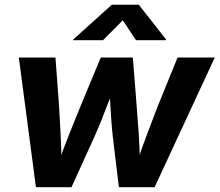

<svg xmlns="http://www.w3.org/2000/svg" viewBox="-20 -781 916 801"><path d="M129.9 0 58.6 -541H211.4L226.1 -342.8Q229 -288.1 232.7 -225.3Q236.3 -162.6 236.3 -88.4H219.2Q244.6 -161.1 269.8 -224.1Q294.9 -287.1 317.9 -342.8L400.4 -541H534.2L549.8 -342.8Q554.2 -288.1 558.6 -225.3Q563 -162.6 564 -88.4H546.9Q570.8 -161.1 594.5 -223.9Q618.2 -286.6 640.1 -342.8L720.7 -541H876L625 0H476.1L450.7 -209.5Q447.3 -239.7 444.6 -276.6Q441.9 -313.5 439.9 -352.5Q438 -391.6 435.1 -426.3H460.9Q446.8 -392.1 431.9 -353.3Q417 -314.5 402.1 -277.1Q387.2 -239.7 373.5 -209.5L278.3 0ZM409.7 -613.3H284.7L285.6 -616.2L446.3 -761.2H559.1L672.9 -616.2L672.4 -613.3H547.4L492.2 -696.3Z"/></svg>

Font: Inter 17pt
Style: Bold Italic
Weight: 700
Italic angle: -9.3988°
Version: Version 4.001;git-66647c0bb